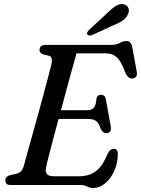

<svg xmlns="http://www.w3.org/2000/svg" viewBox="-20 -924 704 959"><path d="M382 0H33.5Q18 0 12.2 -6.5Q6.5 -13 6.5 -23Q6.5 -41.5 29.5 -49L61 -56Q75.5 -59.5 84.2 -68Q93 -76.5 99 -95.5Q102.5 -109 112.5 -145.2Q122.5 -181.5 136.5 -231.5Q150.5 -281.5 165.8 -336.8Q181 -392 195.2 -444.5Q209.5 -497 220.5 -538.8Q231.5 -580.5 236.5 -602Q245.5 -640 224.5 -645.5L197 -652Q189 -655 183.2 -660.2Q177.5 -665.5 177.5 -674Q177.5 -700 209 -700H537.5Q562 -700 578.5 -709.5Q595 -719 610.5 -719Q634.5 -719 640.5 -689.5L663 -565.5Q666 -550 660 -541.5Q654 -533 643 -532Q618.5 -529.5 605 -563.5Q585 -619 562.8 -638.2Q540.5 -657.5 508 -657.5H362Q354 -628.5 341.5 -583.2Q329 -538 314.2 -483.8Q299.5 -429.5 284.5 -373.5H416Q437 -373.5 448.2 -385.5Q459.5 -397.5 462 -432.5Q467 -450.5 483.5 -450.5Q505.5 -450.5 508.5 -428.5L533.5 -291Q536 -274.5 529.2 -266.8Q522.5 -259 511.5 -259Q494 -258.5 484.5 -278Q473.5 -310 459.5 -320Q445.5 -330 419 -330H272.5Q257.5 -274.5 244.5 -225Q231.5 -175.5 222.2 -139.8Q213 -104 210.5 -89Q199 -43.5 248.5 -43.5H373.5Q425 -43.5 458.5 -68.5Q492 -93.5 518.5 -157.5Q530.5 -181 547.5 -181Q569 -181 568.5 -153Q568 -109.5 551 -71Q534 -32.5 505.8 -8.8Q477.5 15 444.5 15Q428.5 15 415 7.5Q401.5 0 382 0ZM513 -856Q537.5 -881 558.5 -894.2Q579.5 -907.5 600.5 -902Q618 -896.5 622.2 -881Q626.5 -865.5 617.5 -849.5Q608 -831.5 590.8 -820Q573.5 -808.5 547 -798L440 -749Q433 -746 426 -746.8Q419 -747.5 416 -752Q413 -757.5 416.8 -763.8Q420.5 -770 426.5 -776.5Z"/></svg>

Font: Fraunces 9pt Soft
Style: Italic
Weight: 400
Italic angle: -16°
Version: Version 1.000;[0bf87f6ff]